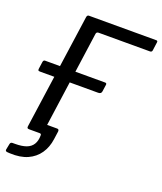

<svg xmlns="http://www.w3.org/2000/svg" viewBox="-163 -846 945 1120"><g transform="rotate(20 309.5 -286.0)"><path d="M18 169Q4 168 6 156L13 121Q15 108 28 108H43Q86 108 113 98Q140 88 153.5 66Q167 44 167 11Q168 0 157 0H99L168 -73Q167 -60 177 -60H244Q256 -60 255 -46L248 4Q241 56 214.5 94.5Q188 133 143.5 153Q99 173 34 170ZM180 -728Q182 -742 193 -742H611Q621 -742 619 -731L612 -680Q611 -668 598 -668H280Q267 -668 265 -656L175 -13Q173 0 159 0H92Q84 0 81 -3Q78 -6 79 -14ZM424 -396 418 -354Q416 -338 397 -338H36Q27 -338 25 -341.5Q23 -345 24 -352L30 -395Q32 -408 42 -408H415Q426 -408 424 -396Z"/></g></svg>

Font: Libre Franklin
Style: Italic
Weight: 400
Italic angle: -8°
Designer: Pablo Impallari, Rodrigo Fuenzalida, Nhung Nguyen
Foundry: Impallari Type
Version: Version 3.000